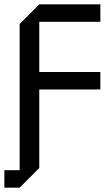

<svg xmlns="http://www.w3.org/2000/svg" viewBox="-70 -720 500 880"><path d="M-50 140V60H20V-610L110 -700H390V-620H110V-390H390V-310H110V50L20 140Z"/></svg>

Font: Tektur
Style: Regular
Weight: 400
Designer: Adam Jagosz
Foundry: Adam Jagosz
Version: Version 1.005;gftools[0.9.30]